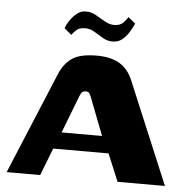

<svg xmlns="http://www.w3.org/2000/svg" viewBox="-48 -672 704 719"><g transform="rotate(5 304.5 -312.5)"><path d="M3 0 162 -382Q178 -421 208 -442.5Q238 -464 302 -464Q355 -464 388 -444Q421 -424 438 -382L598 0H420L377 -103H169L129 0ZM195 -166H347L293 -306Q290 -314 286 -320.5Q282 -327 272 -327Q261 -327 256.5 -320.5Q252 -314 249 -306ZM357 -522Q337 -521 319 -531.5Q301 -542 283 -553Q265 -564 245 -562Q226 -562 214.5 -550.5Q203 -539 199 -533L172 -556Q172 -557 177 -567.5Q182 -578 191.5 -591Q201 -604 214.5 -614.5Q228 -625 245 -625Q265 -626 283.5 -615.5Q302 -605 320 -594.5Q338 -584 356 -584Q378 -584 390 -596.5Q402 -609 407 -618L434 -596Q434 -596 428.5 -584.5Q423 -573 413.5 -558.5Q404 -544 390 -533Q376 -522 357 -522Z"/></g></svg>

Font: Genos Thin
Style: Bold
Weight: 700
Version: Version 1.010